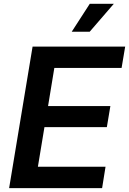

<svg xmlns="http://www.w3.org/2000/svg" viewBox="-20 -967 664 987"><path d="M26.9 0 147.5 -727.5H623.5L605 -617.7H259.3L227.1 -421.9H547.4L529.3 -313.5H208.5L174.8 -109.9H522.5L504.9 0ZM348.6 -803.7 441.4 -947.3H564.9L440.9 -803.7Z"/></svg>

Font: Inter 16pt SemiBold
Style: Italic
Weight: 600
Italic angle: -9.3988°
Version: Version 4.001;git-66647c0bb